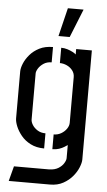

<svg xmlns="http://www.w3.org/2000/svg" viewBox="-62 -799 569 1024"><g transform="rotate(5 222.5 -287.5)"><path d="M222 -608 259 -760H343L282 -608ZM25 185 46 105H235Q265 104 284 92Q303 80 312.5 64Q322 48 322 37V-33Q316 -29 305 -22Q294 -15 278 -9.5Q262 -4 242 -4V-83Q264 -83 282 -93.5Q300 -104 311 -120Q322 -136 322 -152V-397Q322 -417 310 -432.5Q298 -448 279.5 -456.5Q261 -465 242 -465V-547Q259 -547 275 -542Q291 -537 303.5 -530.5Q316 -524 322 -518V-547H406V37Q406 54 396 79Q386 104 366 128Q346 152 316 168.5Q286 185 246 185ZM198 -4Q156 -4 125 -20Q94 -36 74.5 -60Q55 -84 45 -108.5Q35 -133 35 -151V-402Q35 -420 45 -444.5Q55 -469 75 -492.5Q95 -516 125.5 -531.5Q156 -547 198 -547V-465Q173 -465 155 -453Q137 -441 127.5 -425.5Q118 -410 118 -399V-152Q118 -139 127.5 -123.5Q137 -108 155 -96.5Q173 -85 198 -85Z"/></g></svg>

Font: Stick No Bills Medium
Style: Regular
Weight: 500
Version: Version 2.000